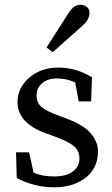

<svg xmlns="http://www.w3.org/2000/svg" viewBox="-20 -777 475 812"><path d="M288.1 -51.8Q315.9 -72.8 315.9 -106.4Q315.9 -140.1 292.5 -159.2Q269 -178.2 221.2 -195.8L174.8 -212.9Q53.2 -256.8 54.2 -346.2Q54.2 -404.8 103 -447.8Q151.9 -491.2 226.1 -491.2Q300.8 -491.2 369.1 -450.2L365.2 -348.1H313L297.9 -428.2Q261.7 -445.3 221.7 -445.3Q181.6 -445.3 158.7 -425.3Q134.8 -405.8 134.8 -374Q134.8 -342.3 155.3 -324.7Q175.8 -307.1 228 -288.1L257.8 -276.9Q334 -249 364.3 -212.4Q394.5 -175.8 394.5 -138.7Q395 -70.8 346.7 -28.8Q293 15.1 209 15.1Q125 15.1 50.8 -23.9L47.9 -132.8H103L122.1 -46.9Q157.2 -30.8 209 -30.8Q260.7 -30.8 288.1 -51.8ZM351.6 -695.8Q345.2 -682.6 323.2 -663.1L203.1 -556.2L176.8 -576.2L264.2 -712.9Q279.3 -737.8 292.5 -747.6Q305.7 -756.8 320.3 -756.8Q335 -756.8 346.7 -748Q358.4 -739.3 358.4 -724.1Q358.4 -709 351.6 -695.8Z"/></svg>

Font: SourceSerifPro-Regular
Style: Regular
Weight: 400
Designer: Frank Grießhammer
Foundry: Adobe Systems Incorporated
Version: Version 1.014;PS Version 1.0;hotconv 1.0.73;makeotf.lib2.5.5